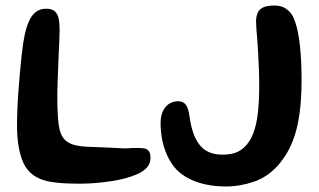

<svg xmlns="http://www.w3.org/2000/svg" viewBox="-20 -639 1154 694"><path d="M154 16.5Q89 2.5 65.2 -49Q41.5 -100.5 41.5 -186Q41.5 -210.5 42.8 -242.2Q44 -274 46.5 -308.5Q49 -343 52 -376Q55 -409 58 -436.5Q61 -464 63.5 -481Q73.5 -547.5 93 -577.5Q112.5 -607.5 146 -607.5Q167.5 -607.5 178 -598.2Q188.5 -589 192 -572Q195.5 -555 195.5 -531.5Q195.5 -516 194.5 -495.2Q193.5 -474.5 192.5 -451Q191.5 -427.5 190.5 -401.8Q189.5 -376 188.5 -350.5Q187.5 -325 187.2 -300.8Q187 -276.5 187.5 -255Q188.5 -212.5 192.8 -184Q197 -155.5 209.5 -139.2Q222 -123 246.2 -115.8Q270.5 -108.5 311.5 -108Q347 -106.5 378.8 -105.2Q410.5 -104 431 -102.5Q461 -104.5 480 -104.2Q499 -104 508.5 -100.5Q516.5 -96.5 520.2 -89.2Q524 -82 524 -69Q524 -48 511 -33.5Q498 -19 474.8 -9Q451.5 1 421 8.5Q389 16 347 20.5Q305 25 263.5 25Q247 25 226.8 24.2Q206.5 23.5 187.2 21.5Q168 19.5 154 16.5ZM796 35Q759.5 35 726 28.2Q692.5 21.5 664.8 7.5Q637 -6.5 617.5 -26.5Q597.5 -48.5 584.8 -76.2Q572 -104 566.2 -134.2Q560.5 -164.5 560.5 -194Q560.5 -213.5 565.2 -228Q570 -242.5 578.8 -252.8Q587.5 -263 599.2 -268Q611 -273 624.5 -273Q639 -273 648.5 -264Q658 -255 663 -231Q666.5 -204 671.8 -181.8Q677 -159.5 686 -140.5Q700.5 -109.5 724.5 -94.8Q748.5 -80 782.5 -80Q816.5 -80 837 -89.2Q857.5 -98.5 873 -117.5Q890.5 -139 900 -170.2Q909.5 -201.5 913.2 -240.8Q917 -280 917 -323.5Q917 -359 915.8 -390.5Q914.5 -422 913 -448.8Q911.5 -475.5 909.8 -497Q908 -518.5 906.8 -534.2Q905.5 -550 905.5 -560.5Q905.5 -578.5 911 -591.8Q916.5 -605 930.8 -612Q945 -619 972.5 -619Q994.5 -619 1010.2 -609.8Q1026 -600.5 1037 -583Q1043 -571.5 1048.2 -555.8Q1053.5 -540 1057.5 -519.2Q1061.5 -498.5 1064.2 -472.8Q1067 -447 1068.5 -416.5Q1070 -386 1070 -350Q1070 -282 1063.2 -232.5Q1056.5 -183 1044.8 -147.8Q1033 -112.5 1017.8 -87Q1002.5 -61.5 985.5 -42Q948 0.5 897.8 17.8Q847.5 35 796 35Z"/></svg>

Font: Gluten
Style: Regular
Weight: 400
Designer: Tyler Finck
Foundry: Etcetera Type Company
Version: Version 1.300